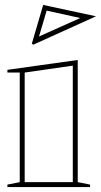

<svg xmlns="http://www.w3.org/2000/svg" viewBox="-20 -758 409 778"><path d="M10 0V-10L60 -20V-464H10V-475L295 -515V-20L345 -10V0ZM80 -20H275V-492L80 -464ZM115 -577 109 -581 155 -738 369 -692ZM138 -610 140 -611 305 -685 169 -715Z"/></svg>

Font: Kalnia Glaze Thin
Style: Bold
Weight: 700
Version: Version 1.110